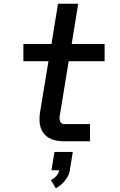

<svg xmlns="http://www.w3.org/2000/svg" viewBox="-20 -755 640 1026"><path d="M323 0Q302 0 282 -3.5Q262 -7 245 -16Q228 -25 215.5 -40Q203 -55 197 -74Q191 -93 191 -113.5Q191 -134 194 -155L239 -428H105V-520H255L290 -735H398L363 -520H539V-428H347L300 -140Q298 -132 298 -124Q298 -116 300.5 -108.5Q303 -101 309 -96.5Q315 -92 323 -92H461V0ZM278 251 252 207Q268 200 280.5 186Q293 172 296 155H255L271 57H369L353 155Q351 170 344 184Q337 198 327 210.5Q317 223 304.5 233.5Q292 244 278 251Z"/></svg>

Font: Iosevka SS04 Semibold Extended
Style: Italic
Weight: 600
Width: 7
Italic angle: -9°
Monospace: yes
Designer: Belleve Invis
Foundry: Belleve Invis
Version: Version 19.0.0; ttfautohint (v1.8.4)